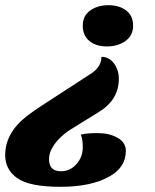

<svg xmlns="http://www.w3.org/2000/svg" viewBox="-60 -550 599 740"><path d="M251 -31Q273 -37 317 -37Q361 -37 393 -19Q425 -1 425 31Q425 63 409.5 87.5Q394 112 362 130Q292 170 173 170Q54 170 7 137Q-40 104 -40 48Q-40 -38 44 -103Q70 -123 101 -143L292 -267Q331 -293 331 -331Q360 -331 379 -306Q398 -281 398 -246Q398 -166 322 -119L209 -49Q158 -15 137 28Q129 45 129 64Q129 110 175 110Q211 110 236 81Q258 55 259 21Q260 -13 251 -31ZM259 -451Q259 -489 287.5 -509.5Q316 -530 358 -530Q400 -530 426.5 -509.5Q453 -489 453 -451Q453 -413 423.5 -392Q394 -371 352 -371Q310 -371 284.5 -392Q259 -413 259 -451Z"/></svg>

Font: Sansita One
Style: Regular
Weight: 400
Designer: Pablo Cosgaya
Foundry: Omnibus-Type
Version: Version 1.001